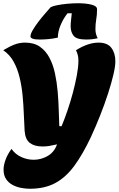

<svg xmlns="http://www.w3.org/2000/svg" viewBox="-30 -988 732 1185"><path d="M154 177Q130 177 102 172Q74 167 49 154Q24 141 8 118Q-8 95 -8 58Q-8 32 4 -1.5Q16 -35 41 -69Q64 -36 101 -19Q138 -2 178 -2Q224 -2 264.5 -25.5Q305 -49 322 -97Q291 -90 273 -87Q255 -84 232 -84Q183 -84 154.5 -105.5Q126 -127 122 -180Q119 -228 117 -284Q115 -340 109.5 -398Q104 -456 91 -510Q78 -564 54 -607.5Q30 -651 -10 -678Q30 -702 60.5 -713.5Q91 -725 125 -725Q180 -725 216.5 -699.5Q253 -674 275.5 -631Q298 -588 309.5 -534Q321 -480 326 -422Q331 -364 332.5 -309Q334 -254 336 -209H350Q368 -252 386.5 -306Q405 -360 420 -416.5Q435 -473 444.5 -524.5Q454 -576 454 -613Q454 -635 449.5 -650.5Q445 -666 439 -678Q514 -725 578 -725Q633 -725 657.5 -692.5Q682 -660 682 -609Q682 -579 670 -527.5Q658 -476 637 -411Q616 -346 588.5 -276.5Q561 -207 531 -142Q481 -36 429 35Q377 106 311.5 141.5Q246 177 154 177ZM215 -744Q184 -744 171 -749.5Q158 -755 158 -763Q158 -778 172 -802Q186 -826 206.5 -853Q227 -880 248 -904Q269 -928 282 -943Q294 -950 321 -955.5Q348 -961 383 -964.5Q418 -968 452 -968Q499 -968 534 -959.5Q569 -951 569 -931Q569 -896 564 -868.5Q559 -841 559 -808Q559 -791 563 -777Q567 -763 573 -752Q556 -748 538.5 -746Q521 -744 502 -744Q443 -744 424.5 -767Q406 -790 406 -826Q406 -844 408.5 -864.5Q411 -885 413 -906H387Q361 -874 344 -833Q327 -792 327 -756Q296 -749 268 -746.5Q240 -744 215 -744Z"/></svg>

Font: Lemon
Style: Regular
Weight: 400
Designer: Eduardo Rodriguez Tunni
Foundry: Eduardo Rodriguez Tunni
Version: Version 1.003; ttfautohint (v1.8.4.7-5d5b);gftools[0.9.24]